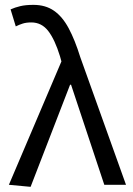

<svg xmlns="http://www.w3.org/2000/svg" viewBox="-20 -744 534 773"><path d="M103.2 8.2 15.8 0 227.3 -496.7 221.5 -517.6Q201 -584.4 174.3 -619.1Q147.6 -653.7 106.1 -653.7Q85.9 -653.7 71.5 -649.1Q57 -644.5 43.5 -637.7L22.6 -706.2Q40.1 -714.1 61.5 -719.2Q82.8 -724.4 114.7 -724.4Q163.1 -724.4 197.1 -700.9Q231.2 -677.4 256.4 -630.4Q281.6 -583.5 303.2 -513.9L487.3 0H399.9L266.1 -402.8H262.1Z"/></svg>

Font: Source Sans 3 Variable
Style: Regular
Weight: 200
Designer: Paul D. Hunt
Foundry: Adobe Systems Incorporated
Version: Version 3.026